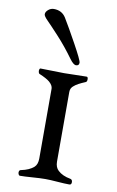

<svg xmlns="http://www.w3.org/2000/svg" viewBox="-82 -752 486 800"><g transform="rotate(10 160.5 -351.5)"><path d="M203 -377V-82Q203 -58 217 -45Q236 -27 270 -21Q279 -19 279 -8Q279 3 270 3Q250 3 219 0.5Q188 -2 168 -2Q147 -2 113.5 0.5Q80 3 61 3Q57 3 54.5 -2.5Q52 -8 53.5 -14Q55 -20 61 -21Q96 -28 115 -45Q128 -57 128 -82V-377Q128 -391 112 -405Q99 -416 68 -429Q65 -430 63.5 -436Q62 -442 63.5 -447Q65 -452 68 -452Q90 -452 119.5 -451Q149 -450 168 -450Q186 -450 214 -451Q242 -452 263 -452Q269 -452 269 -441.5Q269 -431 263 -429Q229 -415 217 -404Q203 -394 203 -377ZM184 -513Q150 -560 114.5 -598.5Q79 -637 62.5 -653.5Q46 -670 46 -678Q46 -688 56.5 -697Q67 -706 80 -706Q114 -706 131 -679Q153 -643 188.5 -578.5Q224 -514 224 -504Q224 -491 211 -491Q200 -491 184 -513Z"/></g></svg>

Font: EB Garamond 12 All SC
Style: AllSC
Weight: 400
Version: Version 0.016 ; ttfautohint (v0.97) -l 8 -r 50 -G 200 -x 0 -